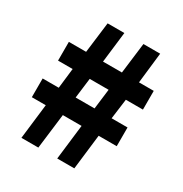

<svg xmlns="http://www.w3.org/2000/svg" viewBox="-172 -873 954 1003"><g transform="rotate(30 304.5 -371.5)"><path d="M123 -211H39V-324H136L150 -445H62V-558H166L189 -743H290L268 -558H382L405 -743H506L485 -558H574V-445H471L455 -324H551V-211H442L417 0H314L339 -211H226L200 0H98ZM352 -324 367 -445H253L238 -324Z"/></g></svg>

Font: Source Han Sans CN Heavy
Style: Bold
Weight: 900
Designer: Ryoko NISHIZUKA (kana & ideographs); Paul D. Hunt (Latin, Greek & Cyrillic); Wenlong ZHANG (bopomofo); Sandoll Communica
Foundry: Adobe Systems Incorporated
Version: Version 1.000;PS 1;hotconv 1.0.78;makeotf.lib2.5.61930